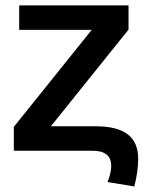

<svg xmlns="http://www.w3.org/2000/svg" viewBox="-20 -548 540 698"><path d="M30.3 0V-86.9L313.5 -439.5H49.8V-528.3H447.3V-440.4L165 -88.9H328.1Q406.2 -88.9 444.3 -59.6Q482.4 -30.3 482.4 28.8Q482.4 74.7 468.3 129.9L371.1 113.8Q384.3 79.1 384.3 55.7Q384.3 0 316.9 0Z"/></svg>

Font: Arimo SemiBold
Style: Regular
Weight: 600
Designer: Steve Matteson
Foundry: Monotype Imaging Inc.
Version: Version 1.33